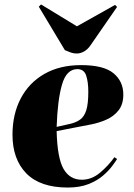

<svg xmlns="http://www.w3.org/2000/svg" viewBox="-20 -827 601 861"><path d="M344 -535Q445 -535 489 -498.5Q533 -462 533 -403Q533 -359 511.5 -332Q490 -305 457 -290.5Q424 -276 388.5 -269Q353 -262 326 -257L234 -239Q237 -118 265 -69.5Q293 -21 347 -21Q391 -21 428.5 -52.5Q466 -84 493 -122L505 -114Q499 -104 483.5 -83Q468 -62 442 -39.5Q416 -17 377 -1.5Q338 14 284 14Q160 14 98 -49.5Q36 -113 36 -223Q36 -315 73 -385.5Q110 -456 179 -495.5Q248 -535 344 -535ZM376 -416Q376 -459 366.5 -488Q357 -517 327 -517Q278 -517 258 -447.5Q238 -378 234 -258L292 -271Q320 -277 339 -290.5Q358 -304 367 -333Q376 -362 376 -416ZM154 -797 164 -807 325 -709 496 -805 505 -796 386 -624Q374 -606 357.5 -596.5Q341 -587 324 -587Q310 -587 297.5 -591.5Q285 -596 271 -602Z"/></svg>

Font: Literata 72pt ExtraBold
Style: Italic
Weight: 800
Italic angle: -2°
Designer: Latin by Veronika Burian and Jose Scaglione. Greek by Irene Vlachou. Cyrillic by Vera Evstafieva
Foundry: TypeTogether
Version: Version 3.002